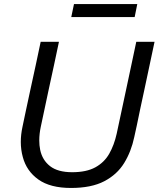

<svg xmlns="http://www.w3.org/2000/svg" viewBox="-20 -920 786 951"><path d="M331.5 11Q229 11 170.2 -30.8Q111.5 -72.5 93 -142Q83 -178 83 -217Q83 -253.5 91.5 -292.5Q97.5 -322.5 108 -371Q118.5 -419 130 -473.5Q144.5 -541 157 -597.5Q169 -654 181.5 -713H272Q259.5 -654 247.5 -597.5Q235 -541 220.5 -473L182 -292Q174.5 -256.5 174.5 -224.5Q174.5 -200 179 -178Q189.5 -127 228 -97Q266.5 -67 337.5 -67Q408 -67 452.2 -91.2Q496.5 -115.5 521 -158.5Q545.5 -201.5 558 -258L604 -473Q618 -540.5 630.5 -597.5Q642.5 -654 655 -713H745.5Q733 -654 721 -597.5Q709 -541 694.5 -473Q684.5 -427.5 675 -382.5Q665.5 -337.5 658 -300.5Q650 -263.5 645 -241Q630 -169.5 595 -112.5Q560 -55.5 496.2 -22.2Q432.5 11 331.5 11ZM333 -835.5 346.5 -900H660L647 -835.5Z"/></svg>

Font: Heraclito
Style: Italic
Weight: 400
Italic angle: -12°
Designer: Kostas Bartsokas (font) & Cristiano Sobral (main changes)
Foundry: Kostas Bartsokas (font) & Cristiano Sobral (main changes)
Version: Version 1.00;July 8, 2020;FontCreator 13.0.0.2655 64-bit